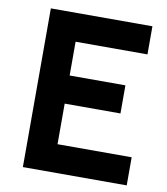

<svg xmlns="http://www.w3.org/2000/svg" viewBox="-80 -767 727 834"><g transform="rotate(10 284.0 -350.0)"><path d="M535 0H77V-700H525V-576H208V-427H454V-303H208V-124H535Z"/></g></svg>

Font: Cabin
Style: Bold
Weight: 700
Designer: Pablo Impallari
Foundry: Pablo Impallari. http://www.impallari.com Igino Marini. http://www.ikern.com
Version: Version 3.001;hotconv 1.0.109;makeotfexe 2.5.65596